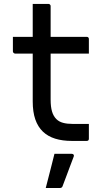

<svg xmlns="http://www.w3.org/2000/svg" viewBox="-20 -720 540 981"><path d="M45.9 -531.8H423Q428.1 -531.8 431.1 -528.8Q434.1 -525.8 434.1 -520.8Q434.1 -507.8 434.1 -495.7Q434.1 -483.7 434.1 -471.8Q434.1 -459.9 434.1 -446.2H57Q55 -446.2 53 -447.2Q50.9 -448.2 49.4 -449.7Q47.9 -451.2 46.9 -453.2Q45.9 -455.2 45.9 -457.2Q45.9 -470.9 45.9 -482.8Q45.9 -494.7 45.9 -506.7Q45.9 -518.8 45.9 -531.8ZM434.1 -86.8Q434.1 -67.9 434.1 -48.9Q434.1 -30 434.1 -11Q434.1 -5.8 431.4 -2.9Q428.7 0 423.1 0Q413.7 0 404.3 0Q394.9 0 385.4 0Q376 0 366.7 0Q357.4 0 347.5 0Q299.2 0 262 -11.5Q224.7 -23.1 199.1 -47.5Q173.5 -72 160.3 -110.2Q147.2 -148.4 147.2 -201.9Q147.2 -251 147.2 -300Q147.2 -349.1 147.2 -398.2Q147.2 -447.3 147.2 -496.5Q147.2 -545.7 147.2 -595.4Q147.2 -621.7 147.2 -647.8Q147.2 -673.8 147.2 -700Q167.6 -700 187.6 -700Q207.7 -700 227.7 -700Q230.7 -700 233.2 -698.5Q235.7 -697 237.2 -694.5Q238.7 -692 238.7 -689Q238.7 -628.9 238.7 -569.3Q238.7 -509.8 238.7 -449.7Q238.7 -389.6 238.7 -330Q238.7 -270.4 238.7 -210.4Q238.7 -174.2 245.9 -150.1Q253 -126.1 268.3 -111.2Q281.8 -97.9 302.3 -92.4Q322.9 -86.8 351.9 -86.8Q363.6 -86.8 375.1 -86.8Q386.7 -86.8 398 -86.8Q409.4 -86.8 420.8 -86.8ZM258.2 65.9Q275 65.9 289.2 65.9Q303.5 65.9 318 65.9Q332.4 65.9 346.5 65.9Q352.5 65.9 355.7 69.6Q358.9 73.4 356.9 79.4Q345.9 108.4 337.2 131.3Q328.4 154.1 320.2 176.9Q311.9 199.7 299.9 230.7Q298.9 234.7 295.4 237.7Q291.9 240.7 284.9 240.7Q271.1 240.7 253.1 240.7Q235 240.7 213.7 240.7Q222.4 207.7 229.7 178.5Q237 149.3 244.3 121.4Q251.6 93.5 258.2 65.9Z"/></svg>

Font: Recursive Sans Linear Light
Style: Regular
Weight: 300
Version: Version 1.085